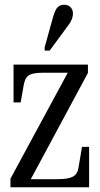

<svg xmlns="http://www.w3.org/2000/svg" viewBox="-20 -788 419 808"><path d="M101 -18 80 -34H221Q244 -34 260 -36.5Q276 -39 286.5 -44.5Q297 -50 303 -60.5Q309 -71 311 -86L325 -170H355V0H24V-36L275 -500L297 -482H168Q145 -482 129.5 -480Q114 -478 104 -472.5Q94 -467 88.5 -457Q83 -447 80 -431L67 -357H37V-516H350V-481ZM204 -719Q209 -735 214.5 -746Q220 -757 229 -762.5Q238 -768 250 -768Q267 -768 277 -757.5Q287 -747 287 -731Q287 -723 284.5 -714Q282 -705 277 -696Q272 -687 264 -677L189 -575H168V-589Z"/></svg>

Font: Roboto Serif 120pt ExtraCondensed
Style: Regular
Weight: 400
Width: 2
Designer: Greg Gazdowicz
Foundry: Commercial Type
Version: Version 1.008